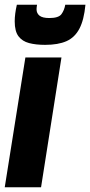

<svg xmlns="http://www.w3.org/2000/svg" viewBox="-36 -789 380 809"><path d="M137 0H-16L71 -547H223ZM154 -600Q115 -600 86.5 -607.5Q58 -615 42 -636Q26 -657 26 -699Q26 -730 35 -769H120Q119 -762 118.5 -758Q118 -754 118 -750Q118 -733 130.5 -723Q143 -713 172 -713Q211 -713 223 -729.5Q235 -746 239 -769H324Q318 -705 298.5 -668Q279 -631 244 -615.5Q209 -600 154 -600Z"/></svg>

Font: Georama Condensed ExtraBold
Style: Italic
Weight: 800
Width: 3
Italic angle: -9°
Designer: Jean-Baptiste Levee
Foundry: Production Type
Version: Version 1.000